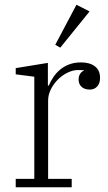

<svg xmlns="http://www.w3.org/2000/svg" viewBox="-20 -786 454 806"><path d="M46 -35H124V-464L46 -474V-500L181 -522V-427H185Q192 -444 203.5 -461.5Q215 -479 231.5 -493Q248 -507 270 -515.5Q292 -524 320 -524Q357 -524 378.5 -507.5Q400 -491 400 -459Q400 -436 388 -423Q376 -410 357 -410Q335 -410 322.5 -421.5Q310 -433 310 -452Q310 -467 317 -477Q324 -487 332 -489V-491Q324 -492 319 -492Q314 -492 308 -492Q286 -492 263.5 -481Q241 -470 223 -452Q205 -434 193.5 -411Q182 -388 182 -364V-35H281V0H46ZM212 -598 301 -766 356 -738 233 -586Z"/></svg>

Font: IBM Plex Serif Light
Style: Regular
Weight: 300
Designer: Mike Abbink, Paul van der Laan, Pieter van Rosmalen
Foundry: Bold Monday
Version: Version 3.001